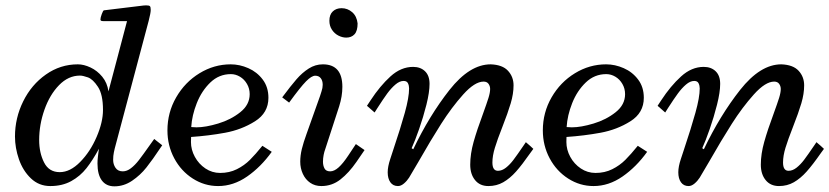

<svg xmlns="http://www.w3.org/2000/svg" viewBox="-20 -670 3028 701"><path d="M393.1 -86.4Q393.1 -101.1 395.8 -114Q398.4 -127 403.3 -144.5L522.9 -594.2Q530.3 -622.6 530.3 -633.8Q530.3 -644.5 527.3 -647.5Q524.4 -650.4 513.7 -650.4Q507.8 -650.4 504.4 -649.9L359.4 -632.3Q356.4 -631.8 351.6 -618.7Q346.7 -605.5 346.7 -598.6Q346.7 -595.7 349.1 -594.2Q351.6 -592.8 359.4 -592.8H443.8L440.9 -582Q430.7 -543.5 408.4 -458.7Q386.2 -374 376 -336.4Q371.6 -367.7 353.3 -389.9Q335 -412.1 310.5 -423.6Q286.1 -435.1 264.2 -435.1Q200.2 -435.1 147.5 -397.9Q94.7 -360.8 64.7 -300Q34.7 -239.3 34.7 -171.4Q34.7 -130.4 49.1 -88.6Q63.5 -46.9 92.8 -18.8Q122.1 9.3 163.6 9.3Q207.5 9.3 240.2 -8.8Q272.9 -26.9 295.9 -56.2Q318.8 -85.4 341.3 -127Q340.3 -118.2 339.4 -113.8Q338.9 -110.4 337.4 -97.4Q335.9 -84.5 335.9 -73.2Q335.9 -32.7 351.8 -11.2Q367.7 10.3 397.9 10.3Q432.1 10.3 462.2 -10Q492.2 -30.3 514.6 -58.6Q537.1 -86.9 565.9 -130.4Q566.9 -131.3 572.3 -139.6L543 -162.6Q532.2 -147 526.9 -140.1Q501.5 -104 487.1 -85.4Q472.7 -66.9 458 -55.7Q443.4 -44.4 428.2 -44.4Q410.6 -44.4 401.9 -57.1Q393.1 -69.8 393.1 -86.4ZM198.2 -41.5Q158.7 -41.5 140.9 -76.9Q123 -112.3 123 -158.7Q123 -214.8 142.3 -269.5Q161.6 -324.2 195.6 -359.1Q229.5 -394 272 -394Q282.7 -394 301 -387.5Q319.3 -380.9 337.6 -353Q356 -325.2 356 -268.6Q356 -224.1 332.8 -170.2Q309.6 -116.2 272.9 -78.9Q236.3 -41.5 198.2 -41.5Z M591.3 -193.8Q591.3 -138.7 616.2 -92Q641.1 -45.4 683.8 -18.1Q726.6 9.3 776.4 9.3Q832 9.3 882.3 -25.6Q932.6 -60.5 972.2 -115.7L938 -137.7Q913.1 -106.9 892.6 -86.4Q872.1 -65.9 844.7 -52.2Q817.4 -38.6 783.7 -38.6Q754.4 -38.6 730 -54.9Q705.6 -71.3 691.4 -97.4Q677.2 -123.5 677.2 -151.4L677.7 -169.9Q741.7 -174.3 801.8 -185.3Q861.8 -196.3 910.9 -227.1Q960 -257.8 960 -313Q960 -352.1 939.2 -379.6Q918.5 -407.2 886.7 -421.1Q855 -435.1 822.3 -435.1Q761.7 -435.1 708.5 -402.6Q655.3 -370.1 623.3 -314.7Q591.3 -259.3 591.3 -193.8ZM891.6 -326.2Q891.6 -287.6 857.2 -260.3Q822.8 -232.9 776.6 -219Q730.5 -205.1 697.3 -205.1Q692.9 -205.1 678.2 -206.1Q680.7 -248.5 698.5 -293.5Q716.3 -338.4 748 -368.9Q779.8 -399.4 822.8 -399.4Q840.3 -399.4 856.2 -389.9Q872.1 -380.4 881.8 -363.5Q891.6 -346.7 891.6 -326.2Z M1285.6 -584.5Q1282.7 -610.8 1265.9 -625.5Q1249 -640.1 1227.1 -640.1Q1207.5 -640.1 1195.1 -628.4Q1182.6 -616.7 1182.6 -594.2Q1182.6 -575.7 1191.9 -561.5Q1201.2 -547.4 1215.6 -540Q1230 -532.7 1244.1 -532.7Q1263.2 -532.7 1274.4 -544.9Q1285.6 -557.1 1285.6 -584.5ZM1251.5 -102.1Q1232.4 -73.2 1216.3 -58.8Q1200.2 -44.4 1185.5 -44.4Q1170.4 -44.4 1164.8 -54.9Q1159.2 -65.4 1159.2 -79.6Q1159.2 -91.8 1161.6 -104.2Q1164.1 -116.7 1167 -124L1218.3 -281.7Q1230 -318.4 1230 -353Q1230 -435.1 1158.7 -435.1Q1131.3 -435.1 1107.4 -419.9Q1083.5 -404.8 1062.5 -380.6Q1041.5 -356.4 1010.3 -314.5L1035.6 -295.4Q1077.1 -352.5 1097.4 -373Q1117.7 -393.6 1130.9 -393.6Q1144 -393.6 1151.1 -384.5Q1158.2 -375.5 1158.2 -360.4Q1158.2 -349.1 1153.8 -336.2Q1149.4 -323.2 1148.4 -319.3L1099.1 -180.7Q1087.9 -149.9 1082 -126Q1076.2 -102.1 1076.2 -79.6Q1076.2 -55.7 1085.7 -35.2Q1095.2 -14.6 1112.5 -2.7Q1129.9 9.3 1153.3 9.3Q1192.4 9.3 1223.1 -14.9Q1253.9 -39.1 1281.2 -78.6L1311 -122.1L1279.3 -144Z M1548.3 -363.8Q1548.3 -394 1531.7 -409.9Q1515.1 -425.8 1488.3 -425.8Q1443.8 -425.8 1405.5 -390.9Q1367.2 -356 1333 -303.7L1319.8 -283.7L1347.7 -259.3L1357.9 -275.4Q1379.9 -309.6 1394 -328.9Q1408.2 -348.1 1423.6 -361.3Q1439 -374.5 1453.6 -374.5Q1465.3 -374.5 1469.5 -366Q1473.6 -357.4 1473.6 -347.2Q1473.6 -314.5 1458 -258.3Q1442.4 -202.1 1415 -120.6L1404.8 -89.4Q1395.5 -61.5 1395.5 -41Q1395.5 -18.1 1405.3 -4.4Q1415 9.3 1433.1 9.3Q1443.8 9.3 1454.8 0Q1465.8 -9.3 1473.6 -21.5Q1479.5 -30.8 1507.3 -78.6Q1552.7 -158.2 1590.8 -218Q1628.9 -277.8 1671.1 -325Q1713.4 -372.1 1745.6 -372.1Q1757.8 -372.1 1763.7 -363.8Q1769.5 -355.5 1769.5 -345.2Q1769.5 -332 1763.4 -312.5Q1757.3 -293 1743.2 -253.9Q1721.7 -196.3 1709.2 -152.1Q1696.8 -107.9 1696.8 -68.8Q1696.8 -34.2 1714.4 -12.5Q1731.9 9.3 1763.2 9.3Q1793 9.3 1817.4 -4.6Q1841.8 -18.6 1864 -43.5Q1886.2 -68.4 1916.5 -111.8L1927.2 -126.5Q1918 -135.7 1899.9 -150.9L1892.6 -140.1Q1867.7 -103.5 1854.7 -86.4Q1841.8 -69.3 1827.4 -57.9Q1813 -46.4 1797.9 -46.4Q1777.8 -46.4 1777.8 -76.7Q1777.8 -101.1 1786.9 -130.6Q1795.9 -160.2 1814 -206.1Q1834.5 -258.3 1844.7 -293Q1855 -327.6 1855 -358.4Q1855 -389.6 1834.7 -411.6Q1814.5 -433.6 1771.5 -435.1Q1694.8 -435.1 1621.1 -341.6Q1547.4 -248 1488.8 -125L1482.9 -128.9Q1494.6 -154.3 1510 -198.2Q1525.4 -242.2 1536.9 -287.8Q1548.3 -333.5 1548.3 -363.8Z M1961.9 -193.8Q1961.9 -138.7 1986.8 -92Q2011.7 -45.4 2054.4 -18.1Q2097.2 9.3 2147 9.3Q2202.6 9.3 2252.9 -25.6Q2303.2 -60.5 2342.8 -115.7L2308.6 -137.7Q2283.7 -106.9 2263.2 -86.4Q2242.7 -65.9 2215.3 -52.2Q2188 -38.6 2154.3 -38.6Q2125 -38.6 2100.6 -54.9Q2076.2 -71.3 2062 -97.4Q2047.9 -123.5 2047.9 -151.4L2048.3 -169.9Q2112.3 -174.3 2172.4 -185.3Q2232.4 -196.3 2281.5 -227.1Q2330.6 -257.8 2330.6 -313Q2330.6 -352.1 2309.8 -379.6Q2289.1 -407.2 2257.3 -421.1Q2225.6 -435.1 2192.9 -435.1Q2132.3 -435.1 2079.1 -402.6Q2025.9 -370.1 1993.9 -314.7Q1961.9 -259.3 1961.9 -193.8ZM2262.2 -326.2Q2262.2 -287.6 2227.8 -260.3Q2193.4 -232.9 2147.2 -219Q2101.1 -205.1 2067.9 -205.1Q2063.5 -205.1 2048.8 -206.1Q2051.3 -248.5 2069.1 -293.5Q2086.9 -338.4 2118.7 -368.9Q2150.4 -399.4 2193.4 -399.4Q2210.9 -399.4 2226.8 -389.9Q2242.7 -380.4 2252.4 -363.5Q2262.2 -346.7 2262.2 -326.2Z M2609.4 -363.8Q2609.4 -394 2592.8 -409.9Q2576.2 -425.8 2549.3 -425.8Q2504.9 -425.8 2466.6 -390.9Q2428.2 -356 2394 -303.7L2380.9 -283.7L2408.7 -259.3L2418.9 -275.4Q2440.9 -309.6 2455.1 -328.9Q2469.2 -348.1 2484.6 -361.3Q2500 -374.5 2514.6 -374.5Q2526.4 -374.5 2530.5 -366Q2534.7 -357.4 2534.7 -347.2Q2534.7 -314.5 2519 -258.3Q2503.4 -202.1 2476.1 -120.6L2465.8 -89.4Q2456.5 -61.5 2456.5 -41Q2456.5 -18.1 2466.3 -4.4Q2476.1 9.3 2494.1 9.3Q2504.9 9.3 2515.9 0Q2526.9 -9.3 2534.7 -21.5Q2540.5 -30.8 2568.4 -78.6Q2613.8 -158.2 2651.9 -218Q2689.9 -277.8 2732.2 -325Q2774.4 -372.1 2806.6 -372.1Q2818.8 -372.1 2824.7 -363.8Q2830.6 -355.5 2830.6 -345.2Q2830.6 -332 2824.5 -312.5Q2818.4 -293 2804.2 -253.9Q2782.7 -196.3 2770.3 -152.1Q2757.8 -107.9 2757.8 -68.8Q2757.8 -34.2 2775.4 -12.5Q2793 9.3 2824.2 9.3Q2854 9.3 2878.4 -4.6Q2902.8 -18.6 2925 -43.5Q2947.3 -68.4 2977.5 -111.8L2988.3 -126.5Q2979 -135.7 2960.9 -150.9L2953.6 -140.1Q2928.7 -103.5 2915.8 -86.4Q2902.8 -69.3 2888.4 -57.9Q2874 -46.4 2858.9 -46.4Q2838.9 -46.4 2838.9 -76.7Q2838.9 -101.1 2847.9 -130.6Q2856.9 -160.2 2875 -206.1Q2895.5 -258.3 2905.8 -293Q2916 -327.6 2916 -358.4Q2916 -389.6 2895.8 -411.6Q2875.5 -433.6 2832.5 -435.1Q2755.9 -435.1 2682.1 -341.6Q2608.4 -248 2549.8 -125L2543.9 -128.9Q2555.7 -154.3 2571 -198.2Q2586.4 -242.2 2597.9 -287.8Q2609.4 -333.5 2609.4 -363.8Z"/></svg>

Font: Radley
Style: Italic
Weight: 400
Italic angle: -12°
Designer: Vernon Adams
Foundry: Vernon Adams
Version: Version 1.003; ttfautohint (v1.6)